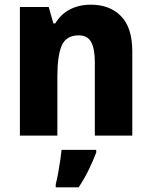

<svg xmlns="http://www.w3.org/2000/svg" viewBox="-20 -579 648 820"><path d="M368 -559Q449 -559 497 -510Q545 -461 545 -359V0H385V-313Q385 -370 369.5 -399Q354 -428 316 -428Q263 -428 244 -385Q225 -342 225 -253V0H65V-549H188L208 -479H216Q240 -519 279 -539Q318 -559 368 -559ZM391 72Q377 109 359 146Q341 183 316 221H218V208Q223 189 228 162Q233 135 237 108Q241 81 243 61H391Z"/></svg>

Font: Noto Sans Armenian SemiCondensed ExtraBold
Style: Regular
Weight: 800
Width: 4
Designer: Monotype Design Team
Foundry: Monotype Imaging Inc.
Version: Version 2.008; ttfautohint (v1.8.4.7-5d5b)